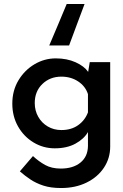

<svg xmlns="http://www.w3.org/2000/svg" viewBox="-20 -736 620 967"><path d="M228 -507Q251 -560 272.5 -612Q294 -664 316 -716H406Q386 -664 367 -612Q348 -560 328 -507ZM288 211Q236 211 199 199Q162 187 133.5 168Q105 149 80 127L146 50Q175 77 207.5 95Q240 113 286 113Q348 113 385 83Q422 53 423 0V-71Q403 -36 360 -12.5Q317 11 256 11Q198 11 149 -18.5Q100 -48 71 -99Q42 -150 42 -214Q42 -280 73 -331.5Q104 -383 154 -412.5Q204 -442 261 -442Q317 -442 360.5 -422.5Q404 -403 424 -374L432 -423H535V2Q535 61 503.5 108.5Q472 156 416 183.5Q360 211 288 211ZM155 -217Q155 -179 172.5 -148Q190 -117 220.5 -99Q251 -81 289 -81Q339 -81 373.5 -105.5Q408 -130 423 -170V-262Q410 -302 373.5 -326Q337 -350 289 -350Q232 -350 193.5 -313Q155 -276 155 -217Z"/></svg>

Font: Synthetic SemiBold
Style: Regular
Weight: 600
Designer: Santiago Orozco
Foundry: Typemade
Version: Version 2.000; ttfautohint (v1.8.4.7-5d5b)